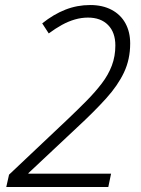

<svg xmlns="http://www.w3.org/2000/svg" viewBox="-20 -744 563 764"><path d="M5 0 16 -49 251 -271Q291 -309 325 -343.5Q359 -378 385 -412Q411 -446 425 -483Q439 -520 439 -563Q439 -615 410 -644.5Q381 -674 330 -674Q304 -674 278 -666.5Q252 -659 226.5 -645Q201 -631 174 -611L148 -651Q193 -687 240 -705.5Q287 -724 339 -724Q388 -724 424 -705Q460 -686 479 -651.5Q498 -617 498 -571Q498 -508 473.5 -456Q449 -404 402 -352Q355 -300 288 -238L93 -55V-53H422L411 0Z"/></svg>

Font: Noto Sans Display Light
Style: Italic
Weight: 300
Italic angle: -12°
Designer: Monotype Design Team
Foundry: Monotype Imaging Inc.
Version: Version 2.003